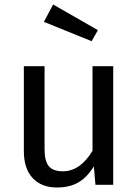

<svg xmlns="http://www.w3.org/2000/svg" viewBox="-20 -821 615 853"><path d="M483 0H404L397 -82Q367 -33 328 -10.5Q289 12 233 12Q164 12 125 -30Q86 -72 86 -149V-527H178V-159Q178 -105 197 -82.5Q216 -60 259 -60Q336 -60 391 -151V-527H483ZM415 -687 387 -638 175 -724 216 -801Z"/></svg>

Font: Fira GO
Style: Regular
Weight: 400
Designer: Carrois Corporate
Foundry: Carrois Corporate GbR
Version: Version 0.300